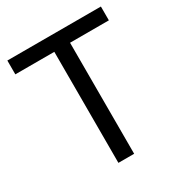

<svg xmlns="http://www.w3.org/2000/svg" viewBox="-169 -832 893 951"><g transform="rotate(-30 278.0 -357.0)"><path d="M323 0H233V-635H10V-714H545V-635H323Z"/></g></svg>

Font: Noto Sans Adlam Unjoined
Style: Regular
Weight: 400
Designer: Mark Jamra, Neil Patel
Foundry: JamraPatel LLC
Version: Version 3.001